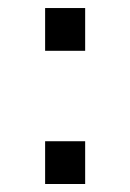

<svg xmlns="http://www.w3.org/2000/svg" viewBox="-20 -460 325 480"><path d="M92.8 0V-106.9H192.9V0ZM92.8 -333V-439.9H192.9V-333Z"/></svg>

Font: Carme
Style: Regular
Weight: 400
Version: 1.000